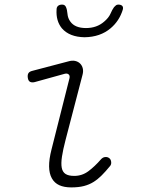

<svg xmlns="http://www.w3.org/2000/svg" viewBox="-20 -805 640 835"><path d="M131 -448Q119 -445 111 -449Q103 -453 101 -466Q99 -479 103.5 -486.5Q108 -494 121 -497L277 -538Q294 -543 307 -540Q320 -537 328.5 -528.5Q337 -520 340 -507.5Q343 -495 339 -480L265 -196Q254 -154 249.5 -124Q245 -94 248.5 -75.5Q252 -57 265 -48.5Q278 -40 303 -40Q337 -40 364.5 -60.5Q392 -81 419 -112Q427 -121 437 -122Q447 -123 454 -118Q462 -113 463.5 -101Q465 -89 457 -81Q439 -59 422 -42Q405 -25 386.5 -13.5Q368 -2 345 4Q322 10 290 10Q259 10 238 0.5Q217 -9 205.5 -29.5Q194 -50 193.5 -81Q193 -112 204 -155L282 -464Q285 -476 278.5 -481.5Q272 -487 261 -484ZM226 -763Q226 -774 232.5 -779.5Q239 -785 250 -785Q257 -785 261 -782Q265 -779 267 -774Q272 -763 273.5 -744.5Q275 -726 286 -711Q306 -683 354 -683Q401 -683 433 -711Q453 -728 460.5 -745.5Q468 -763 476 -774Q481 -779 484.5 -782Q488 -785 495 -785Q506 -785 511.5 -779.5Q517 -774 514 -763Q499 -714 461 -682Q416 -644 348 -643Q282 -644 249 -682Q223 -714 226 -763Z"/></svg>

Font: Maple Mono NL Thin
Style: Italic
Weight: 250
Italic angle: -10°
Monospace: yes
Designer: subframe7536
Version: Version 7.000